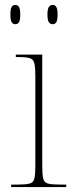

<svg xmlns="http://www.w3.org/2000/svg" viewBox="-20 -757 298 777"><path d="M25 0V-10H50Q84 -10 99.5 -14Q115 -18 119 -34Q123 -50 123 -85V-450Q123 -485 119 -501Q115 -517 101 -521.5Q87 -526 58 -526H44V-536H151V-85Q151 -50 155 -34Q159 -18 174.5 -14Q190 -10 225 -10H248V0ZM193 -659Q183 -659 177.5 -667.5Q172 -676 172 -698Q172 -720 177.5 -728.5Q183 -737 193 -737Q203 -737 208 -728.5Q213 -720 213 -698Q213 -676 208 -667.5Q203 -659 193 -659ZM42 -659Q32 -659 27 -667.5Q22 -676 22 -698Q22 -720 27 -728.5Q32 -737 42 -737Q52 -737 57 -728.5Q62 -720 62 -698Q62 -676 57 -667.5Q52 -659 42 -659Z"/></svg>

Font: Noto Serif Display SemiCondensed Thin
Style: Regular
Weight: 100
Width: 4
Designer: Monotype Design Team
Foundry: Monotype Imaging Inc.
Version: Version 2.009